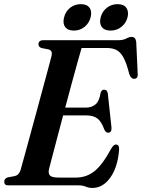

<svg xmlns="http://www.w3.org/2000/svg" viewBox="-26 -894 684 926"><path d="M353.5 0H14Q-6 0 -5.5 -18Q-5.5 -33 11 -38.5L46 -45Q66 -50 73.5 -75Q79.5 -96 91.2 -139Q103 -182 118.2 -237.5Q133.5 -293 149.5 -352.5Q165.5 -412 180.5 -467Q195.5 -522 206.8 -564.2Q218 -606.5 223 -626Q228 -650 209 -655.5L173.5 -662.5Q159.5 -668 159.5 -679.5Q159.5 -700 182.5 -700H541.5Q568 -700 582.8 -708Q597.5 -716 609 -716Q628 -716 631 -691.5L638 -540.5Q641 -516.5 623.5 -514Q605.5 -512 597 -538.5Q584.5 -588.5 570.2 -615.2Q556 -642 536.8 -652.2Q517.5 -662.5 490 -662.5H367.5Q361.5 -642 349 -597.8Q336.5 -553.5 320.8 -495Q305 -436.5 288.5 -375H389.5Q415 -375 434 -390Q453 -405 459.5 -447.5Q464.5 -461.5 476 -461.5Q491.5 -461.5 494 -442.5L511.5 -281Q514 -254.5 496 -254Q484 -253.5 477 -269.5Q463.5 -307.5 443.8 -322.5Q424 -337.5 388.5 -337.5H278.5Q263 -279 249 -226Q235 -173 224.8 -134Q214.5 -95 210.5 -79Q205.5 -57.5 215 -47.5Q224.5 -37.5 257 -37.5H339.5Q390 -37.5 428.8 -67.8Q467.5 -98 510 -176.5Q521.5 -197 533 -197Q549.5 -197 548.5 -172.5Q542 -88 506.2 -37.8Q470.5 12.5 419.5 12.5Q402.5 12.5 387.8 6.2Q373 0 353.5 0ZM330 -746.5Q301 -746.5 288.2 -764Q275.5 -781.5 283 -810Q290 -839 312.2 -856.5Q334.5 -874 364 -874Q393 -874 405.8 -856.5Q418.5 -839 411 -810Q403.5 -782 381.5 -764.2Q359.5 -746.5 330 -746.5ZM507 -746.5Q478 -746.5 465 -764Q452 -781.5 459.5 -810Q467 -839 489.2 -856.5Q511.5 -874 541 -874Q570.5 -874 583.2 -856.5Q596 -839 589 -810Q581.5 -782 559.2 -764.2Q537 -746.5 507 -746.5Z"/></svg>

Font: Fraunces 144pt Soft SemiBold
Style: Italic
Weight: 600
Italic angle: -16°
Version: Version 1.000;[b76b70a41]